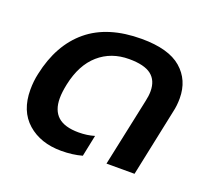

<svg xmlns="http://www.w3.org/2000/svg" viewBox="-102 -676 889 817"><g transform="rotate(20 343.0 -267.5)"><path d="M37 -185Q37 -224 45 -259Q75 -400 165.5 -475Q256 -550 409 -550Q531 -550 589 -500Q647 -450 647 -367Q647 -334 640 -305L576 0H449L514 -306Q520 -332 520 -353Q520 -402 488.5 -426.5Q457 -451 388 -451Q307 -451 251 -402Q195 -353 175 -259Q167 -221 167 -194Q167 -139 197.5 -111.5Q228 -84 292 -84Q330 -84 363 -94L343 3Q300 15 249 15Q155 15 96 -37Q37 -89 37 -185Z"/></g></svg>

Font: Prompt Medium
Style: Italic
Weight: 500
Italic angle: -12°
Designer: Katatrad Team
Foundry: CadsonDemak
Version: Version 1.001